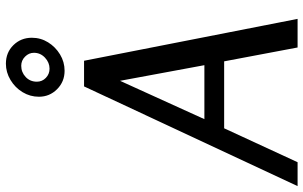

<svg xmlns="http://www.w3.org/2000/svg" viewBox="-215 -820 1029 651"><g transform="rotate(-90 299.5 -494.5)"><path d="M419 -724 561 0H464L417 -249H190L75 0H-6L332 -724ZM351 -602 221 -316H404ZM409 -989Q447 -989 472 -963.5Q497 -938 497 -901Q497 -871 481.5 -846Q466 -821 440.5 -805.5Q415 -790 385 -790Q348 -790 322.5 -815.5Q297 -841 297 -877Q297 -907 312.5 -932.5Q328 -958 354 -973.5Q380 -989 409 -989ZM402 -937Q380 -937 364 -922Q348 -907 348 -884Q348 -866 361 -853.5Q374 -841 392 -841Q413 -841 429.5 -856.5Q446 -872 446 -894Q446 -911 433 -924Q420 -937 402 -937Z"/></g></svg>

Font: Rosario
Style: Italic
Weight: 400
Italic angle: -8.05°
Designer: Hector Gatti
Foundry: Omnibus Type
Version: Version 1.201